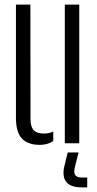

<svg xmlns="http://www.w3.org/2000/svg" viewBox="-20 -620 421 831"><path d="M49 -110V-600H111.5L112 -105Q112 -71.5 125.8 -56.8Q139.5 -42 170 -42Q193.5 -42 210.5 -51V-9.5Q185.5 7 152.5 7Q100 7 74.5 -20.8Q49 -48.5 49 -110ZM260.5 0V-600H323V0ZM357.5 191H334Q287 191 267.8 168.5Q248.5 146 258 101.5L273 40H320L304.5 101.5Q298 126.5 305.5 137.5Q313 148.5 335 148.5H357.5Z"/></svg>

Font: Big Shoulders Stencil Text Thin Light
Style: Regular
Weight: 300
Version: Version 2.001